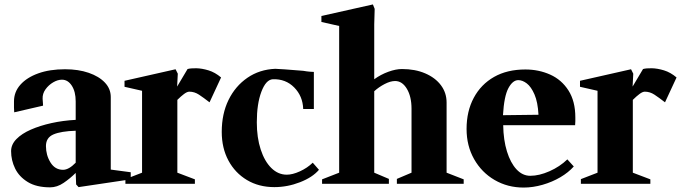

<svg xmlns="http://www.w3.org/2000/svg" viewBox="-20 -828 3068 865"><path d="M206 16Q144 16 105 -8Q66 -32 48 -69Q30 -106 30 -147Q30 -177 54 -201.5Q78 -226 119 -244Q160 -262 212 -273.5Q264 -285 321 -288V-371Q321 -415 303.5 -442Q286 -469 259 -469Q240 -469 219.5 -457Q199 -445 185 -425.5Q171 -406 172 -383Q173 -370 173.5 -362Q174 -354 174 -352L44 -322Q43 -330 43 -343.5Q43 -357 43 -371Q43 -414 72 -446.5Q101 -479 152.5 -497.5Q204 -516 273 -516Q333 -516 379.5 -500Q426 -484 452.5 -456Q479 -428 479 -391V-64L569 -52V-20L334 15L323 3L321 -49Q296 -24 266.5 -4Q237 16 206 16ZM264 -63Q290 -63 321 -95V-239Q255 -237 221 -222.5Q187 -208 187 -170Q187 -129 207.5 -96Q228 -63 264 -63Z M545 0V-21L620 -50V-419L541 -437V-464L771 -516L781 -496L778 -438L825 -517Q839 -521 864.5 -520.5Q890 -520 919.5 -511Q949 -502 976 -479L924 -367Q897 -388 876.5 -401.5Q856 -415 833 -415Q823 -415 809 -404.5Q795 -394 780 -379Q779 -378 779 -378V-50L858 -20V0Z M1216 15Q1146 15 1092.5 -17Q1039 -49 1009 -105Q979 -161 979 -234Q979 -315 1009.5 -377.5Q1040 -440 1094.5 -477.5Q1149 -515 1220 -518Q1228 -518 1263 -515.5Q1298 -513 1346 -509Q1363 -506 1376 -505Q1389 -504 1394 -504V-337H1346Q1344 -395 1305.5 -434Q1267 -473 1209 -471Q1178 -469 1157.5 -414.5Q1137 -360 1137 -277Q1137 -208 1154.5 -154.5Q1172 -101 1202.5 -71Q1233 -41 1272 -41Q1298 -41 1331 -56Q1364 -71 1389 -95L1417 -63Q1388 -29 1331.5 -7Q1275 15 1216 15Z M1431 0V-20L1508 -50V-711L1428 -729V-756L1660 -808L1668 -788L1666 -718V-471Q1695 -492 1729 -504.5Q1763 -517 1791 -517Q1850 -517 1895.5 -497.5Q1941 -478 1966.5 -444Q1992 -410 1992 -366V-50L2069 -20V0H1768V-22L1834 -50V-338Q1834 -393 1813 -428Q1792 -463 1760 -463Q1739 -463 1713 -449.5Q1687 -436 1666 -417V-50L1732 -22V0Z M2339 17Q2267 17 2208.5 -17Q2150 -51 2116 -111Q2082 -171 2082 -247Q2082 -327 2114.5 -387.5Q2147 -448 2206 -481.5Q2265 -515 2347 -515Q2407 -515 2458.5 -492Q2510 -469 2541 -420.5Q2572 -372 2572 -299Q2572 -292 2572 -282Q2572 -272 2571 -264H2247Q2248 -197 2264 -145.5Q2280 -94 2307 -65Q2334 -36 2369 -36Q2409 -36 2455.5 -56.5Q2502 -77 2536 -110L2565 -78Q2541 -51 2504.5 -29.5Q2468 -8 2424.5 4.5Q2381 17 2339 17ZM2315 -467Q2290 -467 2270.5 -431Q2251 -395 2246 -309L2406 -311Q2403 -368 2388 -402.5Q2373 -437 2353.5 -452Q2334 -467 2315 -467Z M2597 0V-21L2672 -50V-419L2593 -437V-464L2823 -516L2833 -496L2830 -438L2877 -517Q2891 -521 2916.5 -520.5Q2942 -520 2971.5 -511Q3001 -502 3028 -479L2976 -367Q2949 -388 2928.5 -401.5Q2908 -415 2885 -415Q2875 -415 2861 -404.5Q2847 -394 2832 -379Q2831 -378 2831 -378V-50L2910 -20V0Z"/></svg>

Font: Wittgenstein Extrabold
Style: Regular
Weight: 800
Designer: Jörg Drees
Foundry: Jörg Drees
Version: Version 1.303; ttfautohint (v1.8.4.7-5d5b)